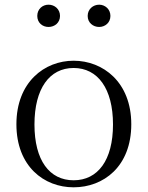

<svg xmlns="http://www.w3.org/2000/svg" viewBox="-20 -785 630 819"><path d="M294 14C421 14 540 -74 540 -255C540 -435 419 -526 294 -526C170 -526 50 -435 50 -255C50 -75 168 14 294 14ZM294 -16C191 -16 127 -101 127 -254C127 -407 191 -495 294 -495C397 -495 462 -407 462 -254C462 -101 397 -16 294 -16ZM187 -670C213 -670 236 -688 236 -717C236 -746 213 -765 187 -765C161 -765 139 -746 139 -717C139 -688 161 -670 187 -670ZM403 -670C428 -670 451 -688 451 -717C451 -746 428 -765 403 -765C377 -765 354 -746 354 -717C354 -688 377 -670 403 -670Z"/></svg>

Font: Noto Serif JP Light
Style: Regular
Weight: 300
Designer: Ryoko NISHIZUKA 西塚涼子 (kana & ideographs); Frank Grießhammer (Latin, Greek & Cyrillic); Wenlong ZHANG 张文龙 (bopomofo); San
Foundry: Adobe
Version: Version 2.001;hotconv 1.1.0;makeotfexe 2.6.0